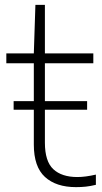

<svg xmlns="http://www.w3.org/2000/svg" viewBox="-20 -760 419 789"><path d="M292.5 9Q210.5 9 164.8 -32.8Q119 -74.5 119 -166V-309H36V-344.5H119V-500H6V-540.5H119L125.5 -740H164.5V-540.5H363.5V-500H164.5V-344.5H338V-309H164.5V-174Q164.5 -97 199 -64.8Q233.5 -32.5 298 -32.5Q330.5 -32.5 374 -42.5V-0.5Q351.5 5 332.5 7Q313.5 9 292.5 9Z"/></svg>

Font: Encode Sans SemiExpanded SemiExpanded ExtraLight
Style: Regular
Weight: 200
Width: 6
Designer: Multiple Designers
Foundry: Impallari Type
Version: Version 3.000; ttfautohint (v1.8.3) -l 8 -r 50 -G 200 -x 14 